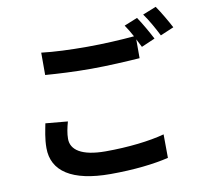

<svg xmlns="http://www.w3.org/2000/svg" viewBox="-95 -968 1191 1125"><g transform="rotate(-10 500.0 -405.5)"><path d="M280 -293 148 -305C141 -267 129 -218 129 -161C129 -23 244 54 473 54C613 54 733 40 820 19L819 -121C731 -97 603 -82 468 -82C324 -82 263 -127 263 -192C263 -225 270 -257 280 -293ZM903 -865 823 -833C851 -795 883 -737 904 -695L984 -729C966 -764 929 -828 903 -865ZM784 -820 705 -788C719 -768 734 -743 748 -717C671 -710 563 -704 468 -704C363 -704 270 -708 196 -717V-584C277 -578 364 -573 469 -573C564 -573 688 -580 758 -585V-697L783 -648L864 -683C845 -720 809 -784 784 -820Z"/></g></svg>

Font: Noto Sans Mono CJK TC
Style: Bold
Weight: 700
Designer: Ryoko NISHIZUKA 西塚涼子 (kana, bopomofo & ideographs); Paul D. Hunt (Latin, Greek & Cyrillic); Sandoll Communications 산돌커뮤니
Foundry: Adobe
Version: Version 2.004;hotconv 1.0.118;makeotfexe 2.5.65603